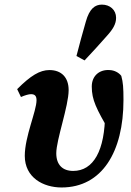

<svg xmlns="http://www.w3.org/2000/svg" viewBox="-20 -805 575 840"><path d="M249.2 15.2C426.5 15.2 520.2 -140.8 520.2 -367.5C520.2 -421.7 518.5 -444.2 510.6 -473.1C500 -487.2 480.3 -497.8 459.3 -498.5C415.1 -501.4 381.5 -473.6 381.5 -426.2C381.5 -368.1 401.3 -329 460.2 -228.2L478.3 -336.6L438.6 -379.6C439.4 -356.1 439.7 -334.1 439.7 -311.7C439.7 -144.8 388.2 -57.2 300.2 -57.2C253.7 -57.2 226.2 -84 226.2 -134.5C226.2 -193.2 280.3 -341.6 280.3 -410.8C280.3 -465.7 249.4 -498.5 196 -498.5C154.4 -498.5 113.8 -474 55.1 -415L71.7 -380.6C89.2 -388.3 105.6 -393 115.6 -393C132.7 -393 139.8 -384.9 139.8 -366.4C139.8 -319.1 88.4 -207.7 88.4 -123.2C88.4 -27.6 169.8 15.2 249.2 15.2ZM314.5 -560 350 -540.7C383.9 -576.7 415.2 -610.9 446.9 -647C474.7 -677.5 487.9 -700.5 487.9 -727.1C487.9 -762 460.7 -784.8 425.9 -784.8C395.9 -784.8 371.5 -767.8 355.4 -710C341.7 -664.1 327.6 -609.5 314.5 -560Z"/></svg>

Font: Source Serif Variable
Style: Italic
Weight: 389
Italic angle: -12°
Designer: Frank Grießhammer
Foundry: Adobe Systems Incorporated
Version: Version 3.001;hotconv 1.0.111;makeotfexe 2.5.65597